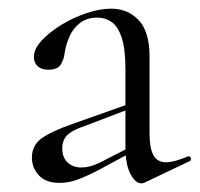

<svg xmlns="http://www.w3.org/2000/svg" viewBox="-20 -415 461 443"><path d="M314.2 6Q310.2 8 305.8 8Q292.6 8 281 -13.6Q269.4 -35.2 269.4 -76.2V-255Q269.4 -302 260.8 -328Q252.2 -354 237.6 -364.2Q223 -374.4 204.8 -374.4Q180.2 -374.4 164.2 -361.7Q148.2 -349 140 -330.1Q131.8 -311.2 129 -291.8Q127.6 -278 120.2 -266.1Q112.8 -254.2 91.6 -254.2Q76.2 -254.2 67.2 -262Q58.2 -269.8 58.2 -284Q58.2 -302 76 -321.3Q93.8 -340.6 121.3 -357.5Q148.8 -374.4 179.6 -384.7Q210.4 -395 236.6 -395Q275 -395 300 -368.5Q325 -342 325 -285V-108Q325 -73.4 333.9 -57Q342.8 -40.6 363.4 -40.6Q381.4 -40.6 413.2 -54Q418 -56 420.1 -50.5Q422.2 -45 417.2 -43ZM117.8 7Q86 7 69.8 -10.3Q53.6 -27.6 53.6 -51.4Q53.6 -79.4 75.9 -95.7Q98.2 -112 148.2 -129.4L279.4 -175.8L281.8 -164.8L165.6 -120.6Q142.6 -112.2 133.1 -101Q123.6 -89.8 123.6 -72.8Q123.6 -51.8 136 -40.2Q148.4 -28.6 167.2 -28.6Q177.6 -28.6 187.9 -31.3Q198.2 -34 207.8 -38.6L293.2 -82.2L295 -70L208.2 -23Q178.4 -7.6 158 -0.3Q137.6 7 117.8 7Z"/></svg>

Font: Cormorant Light
Style: Regular
Weight: 300
Designer: Christian Thalmann (Catharsis Fonts)
Foundry: Catharsis Fonts
Version: Version 4.000